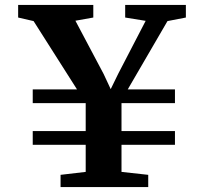

<svg xmlns="http://www.w3.org/2000/svg" viewBox="-20 -763 830 783"><path d="M294 -398.5 117 -677 54 -691.5V-743H360.5V-691.5L287.5 -678.5L402.5 -461.5L431.5 -399.5L462 -462L574 -678L490.5 -691.5V-743H738V-691.5L663 -677L501 -398.5H693.5V-342.5H475.5V-228.5H693.5V-172.5H475.5V-62L584.5 -50V0H227V-50L329.5 -62V-172.5H113.5V-228.5H329.5V-342.5H113.5V-398.5Z"/></svg>

Font: Merriweather Text Regular
Style: Bold
Weight: 700
Designer: Eben Sorkin
Foundry: Eben Sorkin
Version: Version 2.100; ttfautohint (v1.7.19-72a1) -l 8 -r 50 -G 200 